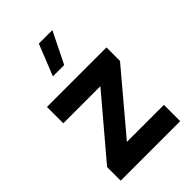

<svg xmlns="http://www.w3.org/2000/svg" viewBox="-232 -886 981 981"><g transform="rotate(-45 258.0 -395.5)"><path d="M241.1 -791 173.6 -621.9H255.3L338.8 -791ZM41.7 -414.7H309.6L41.7 -98.3V0H471.7V-117.7H204.2L471.7 -435V-532.8H41.7Z"/></g></svg>

Font: Estedad VF
Style: Regular
Weight: 100
Designer: Amin Abedi
Version: Version 7.3